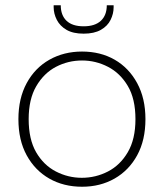

<svg xmlns="http://www.w3.org/2000/svg" viewBox="-20 -703 624 730"><path d="M412 -675Q412 -651 400.5 -627.5Q389 -604 363.5 -589.5Q338 -575 298 -575Q258 -575 233 -589.5Q208 -604 196 -627.5Q184 -651 184 -676V-683H211Q211 -645 233 -624Q255 -603 298 -603Q341 -603 363.5 -624Q386 -645 386 -683H412ZM292 7Q222 7 167.5 -24Q113 -55 81.5 -112.5Q50 -170 50 -250Q50 -329 81.5 -387Q113 -445 168 -476Q223 -507 292 -507Q362 -507 416 -476Q470 -445 501.5 -387Q533 -329 533 -250Q533 -170 501.5 -112.5Q470 -55 415.5 -24Q361 7 292 7ZM291 -27Q344 -27 390.5 -51Q437 -75 466 -124.5Q495 -174 495 -250Q495 -327 466 -376Q437 -425 390.5 -449Q344 -473 292 -473Q239 -473 193 -449Q147 -425 118 -375.5Q89 -326 89 -250Q89 -173 117.5 -124Q146 -75 192.5 -51Q239 -27 291 -27Z"/></svg>

Font: Albert Sans ExtraLight
Style: Regular
Weight: 250
Designer: Andreas Rasmussen
Foundry: a.Foundry
Version: Version 1.025